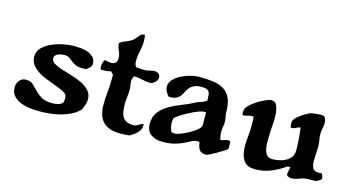

<svg xmlns="http://www.w3.org/2000/svg" viewBox="-68 -845 2057 1118"><g transform="rotate(15 960.0 -286.0)"><path d="M310 -413Q327 -413 349.5 -411Q372 -409 392.5 -401.5Q413 -394 427 -379.5Q441 -365 441 -341Q441 -327 431 -317.5Q421 -308 410 -301L389 -300Q361 -300 345.5 -307.5Q330 -315 319 -324Q308 -333 297.5 -340.5Q287 -348 270 -348Q262 -348 251.5 -346.5Q241 -345 231.5 -341Q222 -337 215.5 -330.5Q209 -324 209 -314Q209 -295 228 -283.5Q247 -272 276 -262.5Q305 -253 338 -243.5Q371 -234 400 -220Q429 -206 448 -185Q467 -164 467 -132Q467 -115 461 -99.5Q455 -84 449 -69Q428 -46 399.5 -31.5Q371 -17 339.5 -8.5Q308 0 275.5 3.5Q243 7 213 7Q189 7 158 4Q127 1 100 -9.5Q73 -20 54.5 -39.5Q36 -59 36 -93Q36 -114 50.5 -132.5Q65 -151 88 -151Q117 -151 132.5 -136.5Q148 -122 164.5 -104.5Q181 -87 204.5 -72.5Q228 -58 273 -58Q290 -58 306.5 -62Q323 -66 334 -80Q337 -92 337 -104Q337 -113 334 -124Q325 -136 304.5 -145.5Q284 -155 258 -164.5Q232 -174 204 -185Q176 -196 153 -211Q130 -226 115 -246Q100 -266 100 -294Q100 -327 123.5 -349.5Q147 -372 180 -386Q213 -400 249 -406.5Q285 -413 310 -413Z M686 -582H690Q694 -566 694 -546Q694 -514 686.5 -482.5Q679 -451 679 -419Q679 -410 681.5 -402.5Q684 -395 689 -387Q702 -386 714.5 -385Q727 -384 741 -384Q756 -384 771 -388.5Q786 -393 800 -393Q813 -393 823.5 -385Q834 -377 834 -363Q834 -347 819 -333.5Q804 -320 792 -320Q766 -320 742.5 -326.5Q719 -333 693 -333H690Q688 -326 685 -319Q682 -312 682 -304Q682 -287 684.5 -277Q687 -267 687 -250Q687 -228 684 -207Q681 -186 681 -165Q681 -143 683.5 -123.5Q686 -104 694 -89Q702 -74 718 -65.5Q734 -57 760 -57Q776 -57 789 -66.5Q802 -76 817 -79L818 -69Q818 -55 812 -44Q806 -33 796.5 -23.5Q787 -14 775.5 -6.5Q764 1 754 7Q740 8 726 9Q712 10 698 10Q562 10 562 -126Q562 -164 566 -202.5Q570 -241 570 -279Q570 -290 570.5 -296Q571 -302 570.5 -306Q570 -310 566.5 -314Q563 -318 555 -326Q534 -320 512 -320L493 -321Q490 -330 490 -339Q490 -347 493.5 -361.5Q497 -376 505 -380Q514 -378 523 -376Q532 -374 542 -374Q577 -374 577 -410Q577 -433 567 -453.5Q557 -474 556 -497Q567 -506 578.5 -511Q590 -516 602 -521Q614 -526 625 -532.5Q636 -539 645 -551Q653 -561 662.5 -571.5Q672 -582 686 -582Z M1058 -428Q1105 -428 1143 -423Q1181 -418 1208 -401.5Q1235 -385 1249.5 -353.5Q1264 -322 1264 -269Q1264 -255 1267.5 -240.5Q1271 -226 1271 -212Q1271 -198 1268 -183.5Q1265 -169 1265 -155Q1265 -142 1267 -129.5Q1269 -117 1272 -105Q1284 -105 1295 -110Q1306 -115 1318 -115Q1321 -115 1324.5 -114Q1328 -113 1331 -112L1332 -91Q1332 -84 1332 -77.5Q1332 -71 1330 -65Q1326 -61 1309.5 -50.5Q1293 -40 1273.5 -28.5Q1254 -17 1236.5 -8.5Q1219 0 1214 0Q1183 0 1172 -18Q1161 -36 1159 -62L1148 -63Q1128 -63 1111.5 -54Q1095 -45 1074 -34.5Q1053 -24 1023 -15.5Q993 -7 946 -7Q906 -7 878.5 -27Q851 -47 851 -90Q851 -134 873.5 -162Q896 -190 929.5 -209.5Q963 -229 1001.5 -243.5Q1040 -258 1071 -275Q1088 -284 1107.5 -290Q1127 -296 1141 -308Q1139 -323 1139 -335.5Q1139 -348 1134.5 -356.5Q1130 -365 1120 -370Q1110 -375 1089 -375Q1060 -375 1043.5 -367Q1027 -359 1017 -347.5Q1007 -336 1001 -322.5Q995 -309 986.5 -297.5Q978 -286 964 -278Q950 -270 925 -270H917Q907 -281 899 -295Q891 -309 891 -325Q891 -349 909.5 -368.5Q928 -388 954.5 -401Q981 -414 1009.5 -421Q1038 -428 1058 -428ZM976 -156Q973 -142 973 -129Q973 -100 986 -75Q996 -72 1006 -72Q1018 -72 1041.5 -81Q1065 -90 1088.5 -103Q1112 -116 1130.5 -131Q1149 -146 1151 -158Q1152 -165 1151.5 -171.5Q1151 -178 1151 -185V-238L1138 -239Q1126 -239 1102 -229.5Q1078 -220 1052.5 -206.5Q1027 -193 1005 -179Q983 -165 976 -156Z M1500 -406Q1525 -406 1534.5 -382.5Q1544 -359 1545.5 -328Q1547 -297 1544 -265.5Q1541 -234 1541 -218Q1541 -202 1540 -177.5Q1539 -153 1542.5 -130.5Q1546 -108 1557 -91.5Q1568 -75 1591 -75Q1612 -75 1634 -79.5Q1656 -84 1674 -94Q1692 -104 1703.5 -120Q1715 -136 1715 -160Q1715 -194 1712.5 -228.5Q1710 -263 1705 -296Q1692 -294 1680.5 -287Q1669 -280 1656 -280L1649 -281Q1648 -289 1647 -296Q1646 -303 1646 -311Q1646 -322 1656.5 -334Q1667 -346 1681.5 -357Q1696 -368 1711.5 -377Q1727 -386 1737 -390Q1741 -392 1750.5 -393.5Q1760 -395 1770.5 -396Q1781 -397 1790.5 -397.5Q1800 -398 1805 -398Q1823 -398 1828.5 -384.5Q1834 -371 1834 -357Q1834 -340 1830 -323.5Q1826 -307 1826 -290Q1826 -272 1829.5 -254Q1833 -236 1833 -217Q1833 -194 1831.5 -172Q1830 -150 1830 -127Q1830 -92 1844 -78.5Q1858 -65 1894 -70Q1896 -63 1899.5 -56.5Q1903 -50 1903 -42Q1903 -38 1899 -34Q1895 -30 1892 -29Q1878 -17 1861.5 -17Q1845 -17 1828 -17Q1801 -17 1776 -6.5Q1751 4 1727 4Q1719 4 1709.5 -0.5Q1700 -5 1700 -14Q1700 -25 1703 -35.5Q1706 -46 1708 -57H1690Q1652 -29 1606.5 -10.5Q1561 8 1513 8Q1465 8 1445.5 -17Q1426 -42 1422 -78.5Q1418 -115 1422.5 -156.5Q1427 -198 1427 -231Q1427 -245 1426.5 -258.5Q1426 -272 1425 -286L1414 -287Q1402 -287 1390.5 -282.5Q1379 -278 1366 -278H1359L1358 -302Q1358 -319 1377 -337.5Q1396 -356 1420 -371Q1444 -386 1467.5 -396Q1491 -406 1500 -406Z"/></g></svg>

Font: CAT Altenglisch
Style: Regular
Weight: 400
Designer: Peter Wiegel
Foundry: Peter Wiegel, CAT Fonts
Version: Version 1.000